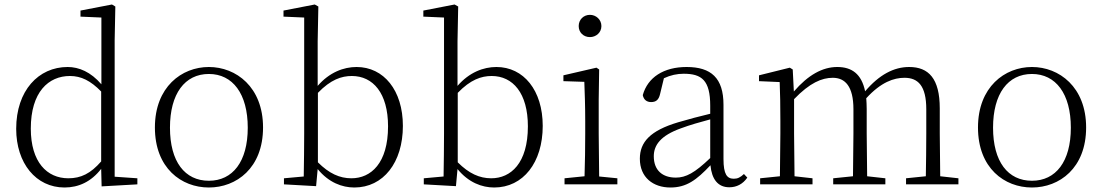

<svg xmlns="http://www.w3.org/2000/svg" viewBox="-20 -820 4903 854"><path d="M432 9 591 0V-27L490 -34V-641L493 -791L478 -800L338 -773V-746L431 -742V-445C384 -500 331 -522 281 -522C151 -522 52 -417 52 -247C52 -94 140 14 267 14C330 14 386 -12 430 -69ZM430 -102C383 -48 340 -27 284 -27C189 -27 117 -99 117 -248C117 -411 196 -482 291 -482C341 -482 383 -461 430 -413Z M909 14C1031 14 1150 -72 1150 -253C1150 -433 1030 -522 909 -522C788 -522 669 -433 669 -253C669 -72 787 14 909 14ZM909 -16C802 -16 736 -101 736 -252C736 -403 802 -491 909 -491C1015 -491 1082 -403 1082 -252C1082 -101 1015 -16 909 -16Z M1556 14C1685 14 1772 -97 1772 -260C1772 -418 1687 -522 1566 -522C1508 -522 1445 -498 1393 -438V-637L1396 -791L1380 -800L1241 -773V-746L1333 -742V-226C1333 -172 1332 -90 1331 -35L1243 -27V0L1386 8L1393 -68C1442 -8 1502 14 1556 14ZM1394 -407C1451 -466 1499 -482 1545 -482C1639 -482 1706 -406 1706 -258C1706 -94 1630 -27 1543 -27C1491 -27 1444 -48 1394 -98Z M2178 14C2307 14 2394 -97 2394 -260C2394 -418 2309 -522 2188 -522C2130 -522 2067 -498 2015 -438V-637L2018 -791L2002 -800L1863 -773V-746L1955 -742V-226C1955 -172 1954 -90 1953 -35L1865 -27V0L2008 8L2015 -68C2064 -8 2124 14 2178 14ZM2016 -407C2073 -466 2121 -482 2167 -482C2261 -482 2328 -406 2328 -258C2328 -94 2252 -27 2165 -27C2113 -27 2066 -48 2016 -98Z M2604 -655C2631 -655 2655 -675 2655 -704C2655 -733 2631 -754 2604 -754C2576 -754 2554 -733 2554 -704C2554 -675 2576 -655 2604 -655ZM2579 0H2726V-27L2645 -35L2643 -226V-377L2645 -511L2633 -519L2486 -485V-459L2579 -456C2581 -405 2583 -349 2583 -281V-226C2583 -172 2582 -91 2580 -36L2491 -27V0Z M3224 13C3256 13 3284 -1 3304 -30L3289 -46C3273 -31 3261 -25 3244 -25C3214 -25 3198 -44 3198 -113V-354C3198 -473 3143 -522 3034 -522C2932 -522 2861 -476 2839 -397C2843 -377 2856 -366 2876 -366C2897 -366 2910 -375 2916 -402L2933 -472C2963 -486 2992 -492 3021 -492C3101 -492 3139 -463 3139 -350V-314C3093 -303 3043 -290 2996 -276C2872 -239 2826 -188 2826 -114C2826 -31 2885 14 2962 14C3033 14 3078 -19 3140 -85C3146 -23 3173 13 3224 13ZM3139 -117C3070 -51 3031 -30 2986 -30C2927 -30 2888 -62 2888 -125C2888 -175 2919 -217 3008 -249C3048 -264 3094 -277 3139 -289Z M4096 0H4243V-27L4162 -36L4160 -226V-338C4160 -471 4110 -522 4024 -522C3956 -522 3891 -488 3828 -414C3812 -491 3769 -522 3704 -522C3638 -522 3574 -486 3511 -413L3506 -511L3493 -519L3356 -485V-459L3448 -455C3450 -405 3451 -350 3451 -282V-226L3449 -36L3361 -27V0H3594V-27L3514 -36L3512 -226V-379C3582 -452 3636 -474 3684 -474C3739 -474 3776 -436 3776 -334V-226L3774 -36L3686 -27V0H3918V-27L3837 -36L3835 -226V-335C3835 -353 3834 -369 3833 -383C3899 -455 3956 -474 4003 -474C4063 -474 4100 -439 4100 -334V-226C4100 -171 4099 -90 4098 -36L4010 -27V0Z M4570 14C4692 14 4811 -72 4811 -253C4811 -433 4691 -522 4570 -522C4449 -522 4330 -433 4330 -253C4330 -72 4448 14 4570 14ZM4570 -16C4463 -16 4397 -101 4397 -252C4397 -403 4463 -491 4570 -491C4676 -491 4743 -403 4743 -252C4743 -101 4676 -16 4570 -16Z"/></svg>

Font: Noto Serif CJK SC ExtraLight
Style: Regular
Weight: 200
Designer: Ryoko NISHIZUKA 西塚涼子 (kana & ideographs); Frank Grießhammer (Latin, Greek & Cyrillic); Wenlong ZHANG 张文龙 (bopomofo); San
Foundry: Adobe
Version: Version 2.001;hotconv 1.1.0;makeotfexe 2.6.0